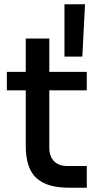

<svg xmlns="http://www.w3.org/2000/svg" viewBox="-20 -877 469 903"><path d="M367.2 -610.8H283.2V-856.9H379.9ZM388.2 5.9H307.1Q255.4 5.9 218.3 -4.2Q181.2 -14.2 154.3 -36.9Q127.4 -59.6 114.3 -98.4Q101.1 -137.2 101.1 -192.9V-452.1H12.2V-539.1H101.1V-695.8H211.9V-539.1H388.2V-452.1H211.9V-183.1Q211.9 -141.6 234.1 -118.9Q256.3 -96.2 297.9 -96.2H388.2Z"/></svg>

Font: Sora Medium
Style: Regular
Weight: 500
Designer: Jonathan Barnbrook, Julián Moncada
Foundry: Barnbrook Fonts
Version: Version 2.000